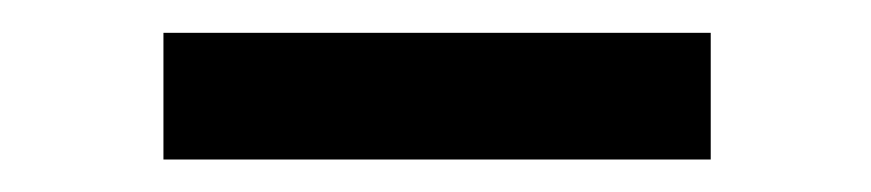

<svg xmlns="http://www.w3.org/2000/svg" viewBox="-20 -729 531 117"><path d="M79.6 -709V-631.8H413.1V-709Z"/></svg>

Font: Vazirmatn SemiBold
Style: Regular
Weight: 600
Designer: Saber Rastikerdar
Foundry: Saber Rastikerdar
Version: Version 33.003